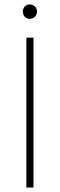

<svg xmlns="http://www.w3.org/2000/svg" viewBox="-20 -846 270 866"><path d="M99 0H131V-676H99ZM83 -794C83 -776 96 -761 114 -761C133 -761 147 -776 147 -794C147 -812 133 -826 114 -826C96 -826 83 -812 83 -794Z"/></svg>

Font: MV Cash Thin
Style: Regular
Weight: 100
Designer: Rodrigo Fuenzalida
Foundry: fragTYPE
Version: Version 1.100;Glyphs 3.1.2 (3151)